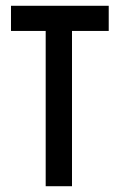

<svg xmlns="http://www.w3.org/2000/svg" viewBox="-20 -644 415 664"><path d="M138 0H229V-537H356V-624H18V-537H138Z"/></svg>

Font: Inconsolata Condensed
Style: Bold
Weight: 700
Width: 3
Monospace: yes
Designer: Raph Levien, Cyreal, Brenton Simpson
Foundry: Raph Levien, Cyreal, Google
Version: Version 3.100